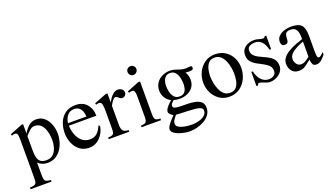

<svg xmlns="http://www.w3.org/2000/svg" viewBox="-72 -1115 3212 1839"><g transform="rotate(-20 1534.5 -195.0)"><path d="M422.4 -217.3Q422.4 -176.3 410.6 -135.5Q398.9 -94.7 375.7 -60.8Q352.5 -26.9 317.6 -6.6Q282.7 13.7 236.3 13.7Q180.7 13.7 140.6 -23.9V99.6Q140.6 129.4 144.5 146Q148.4 162.6 162.8 169.4Q177.2 176.3 208.5 177.7V194.3H-4.9V177.7Q28.3 176.3 43 169.7Q57.6 163.1 61.3 146.2Q64.9 129.4 64.9 97.2V-285.2Q64.9 -318.4 60.3 -337.4Q55.7 -356.4 32.2 -356.4Q16.6 -356.4 2.4 -349.1L-2.4 -365.2L123.5 -415.5H140.6V-320.3Q161.1 -356.4 193.1 -386.5Q225.1 -416.5 270 -416.5Q322.8 -416.5 356.4 -385.7Q390.1 -355 406.2 -308.8Q422.4 -262.7 422.4 -217.3ZM351.6 -175.3Q351.6 -203.1 346.7 -235.4Q341.8 -267.6 329.1 -296.6Q316.4 -325.7 293.5 -344Q270.5 -362.3 234.9 -362.3Q210.9 -362.3 187.5 -342.3Q164.1 -322.3 140.6 -293.9V-143.1Q140.6 -109.4 146.7 -80.1Q152.8 -50.8 173.1 -32.7Q193.4 -14.6 234.9 -14.6Q278.3 -14.6 304 -39.8Q329.6 -64.9 340.6 -102.1Q351.6 -139.2 351.6 -175.3Z M814.5 -157.2 827.6 -147.5Q821.8 -106 799.3 -69.1Q776.9 -32.2 741.7 -9.3Q706.5 13.7 662.1 13.7Q604 13.7 564.7 -17.3Q525.4 -48.3 505.4 -96.9Q485.4 -145.5 485.4 -198.2Q485.4 -256.3 505.9 -306.2Q526.4 -356 567.9 -386.2Q609.4 -416.5 672.9 -416.5Q746.1 -416.5 786.9 -369.9Q827.6 -323.2 827.6 -252H548.3Q548.3 -208.5 564 -163.8Q579.6 -119.1 612.3 -89.4Q645 -59.6 695.8 -59.6Q742.2 -59.6 770.3 -87.6Q798.3 -115.7 814.5 -157.2ZM548.3 -277.3H735.4Q735.4 -304.2 726.3 -328.9Q717.3 -353.5 698 -369.1Q678.7 -384.8 647.9 -384.8Q602.5 -384.8 577.1 -351.6Q551.8 -318.4 548.3 -277.3Z M1162.1 -367.2Q1162.1 -351.1 1150.1 -338.6Q1138.2 -326.2 1121.6 -326.2Q1106.9 -326.2 1096.7 -334Q1086.4 -341.8 1077.9 -349.6Q1069.3 -357.4 1059.1 -357.4Q1046.4 -357.4 1030.5 -337.6Q1014.6 -317.9 1000.5 -289.6V-93.8Q1000.5 -55.2 1015.1 -36.1Q1029.8 -17.1 1071.3 -17.1V0H862.3V-17.1Q892.6 -17.1 906 -23.9Q919.4 -30.8 922.9 -46.9Q926.3 -63 926.3 -91.3V-266.1Q926.3 -308.1 920.9 -332.8Q915.5 -357.4 889.6 -357.4Q877.4 -357.4 862.3 -351.6L857.4 -367.2L982.4 -416.5H1000.5V-325.2Q1010.7 -343.8 1025.9 -365Q1041 -386.2 1061 -401.4Q1081.1 -416.5 1105 -416.5Q1126.5 -416.5 1144.3 -403.6Q1162.1 -390.6 1162.1 -367.2Z M1341.3 -542.5Q1341.3 -523.9 1328.4 -510.5Q1315.4 -497.1 1296.4 -497.1Q1277.8 -497.1 1264.6 -510Q1251.5 -522.9 1251.5 -542.5Q1251.5 -561.5 1264.6 -574Q1277.8 -586.4 1296.4 -586.4Q1314.9 -586.4 1328.1 -573.5Q1341.3 -560.5 1341.3 -542.5ZM1395 0H1196.8V-17.1Q1236.3 -17.1 1248 -30.5Q1259.8 -43.9 1259.8 -82.5V-298.8Q1259.8 -318.8 1254.9 -338.6Q1250 -358.4 1228.5 -358.4Q1221.7 -358.4 1213.4 -356.2Q1205.1 -354 1196.8 -351.6L1190.9 -367.2L1313.5 -416.5H1333V-82.5Q1333 -43.9 1344.2 -30.5Q1355.5 -17.1 1395 -17.1Z M1851.1 -368.7Q1851.1 -354.5 1839.8 -350.1Q1828.6 -345.7 1814 -345.7Q1802.7 -345.7 1790.8 -346.7Q1778.8 -347.7 1770.5 -348.1Q1783.2 -331.1 1788.8 -309.8Q1794.4 -288.6 1794.4 -267.6Q1794.4 -222.7 1771.7 -192.1Q1749 -161.6 1712.9 -146.2Q1676.8 -130.9 1635.3 -130.9Q1620.1 -130.9 1604.7 -132.8Q1589.4 -134.8 1573.7 -139.6Q1562.5 -130.4 1551.5 -117.9Q1540.5 -105.5 1540.5 -90.3Q1540.5 -72.8 1562.5 -66.9Q1584.5 -61 1619.4 -60.8Q1654.3 -60.5 1693.4 -59.6Q1732.4 -58.6 1767.3 -50.8Q1802.2 -43 1824.2 -22.7Q1846.2 -2.4 1846.2 37.1Q1846.2 77.6 1824 107.7Q1801.8 137.7 1766.6 157.2Q1731.4 176.8 1692.4 186.3Q1653.3 195.8 1619.6 195.8Q1602.5 195.8 1573.2 191.2Q1543.9 186.5 1513.7 176.3Q1483.4 166 1462.6 149.9Q1441.9 133.8 1441.9 111.3Q1441.9 94.7 1457.8 71.8Q1473.6 48.8 1493.2 28.1Q1512.7 7.3 1523.4 -3.4Q1512.2 -11.2 1497.1 -24.4Q1481.9 -37.6 1481.9 -52.7Q1481.9 -69.3 1494.6 -87.6Q1507.3 -106 1523.9 -122.1Q1540.5 -138.2 1552.2 -147.5Q1516.6 -164.1 1495.8 -197.8Q1475.1 -231.4 1475.1 -270Q1475.1 -315.4 1497.6 -348.4Q1520 -381.3 1556.9 -398.9Q1593.8 -416.5 1636.2 -416.5Q1662.1 -416.5 1686.5 -408.7Q1710.9 -400.9 1735.1 -392.8Q1759.3 -384.8 1784.2 -384.8Q1795.4 -384.8 1807.1 -386.2Q1818.8 -387.7 1831.1 -387.7Q1842.3 -387.7 1846.7 -385.3Q1851.1 -382.8 1851.1 -368.7ZM1716.8 -255.4Q1716.8 -283.2 1709.5 -315.7Q1702.1 -348.1 1683.1 -371.6Q1664.1 -395 1629.4 -395Q1600.1 -395 1583.3 -378.9Q1566.4 -362.8 1559.3 -338.6Q1552.2 -314.5 1552.2 -289.6Q1552.2 -261.7 1559.8 -229.7Q1567.4 -197.8 1586.7 -175Q1606 -152.3 1641.1 -152.3Q1671.9 -152.3 1688.2 -167.5Q1704.6 -182.6 1710.7 -206.3Q1716.8 -230 1716.8 -255.4ZM1814 53.7Q1814 35.6 1800 27.3Q1786.1 19 1770.5 15.6Q1753.4 11.7 1724.6 9.3Q1695.8 6.8 1662.6 5.6Q1629.4 4.4 1598.6 3.2Q1567.9 2 1547.4 0Q1535.2 14.6 1520.5 35.6Q1505.9 56.6 1505.9 78.1Q1505.9 98.1 1523.9 110.8Q1542 123.5 1568.1 130.1Q1594.2 136.7 1619.4 139.2Q1644.5 141.6 1659.2 141.6Q1679.2 141.6 1705.3 137.7Q1731.4 133.8 1756.3 124Q1781.2 114.3 1797.6 97.2Q1814 80.1 1814 53.7Z M2289.1 -210Q2289.1 -151.4 2264.9 -100.3Q2240.7 -49.3 2196.3 -17.8Q2151.9 13.7 2089.8 13.7Q2031.7 13.7 1988.3 -16.6Q1944.8 -46.9 1921.1 -95.2Q1897.5 -143.6 1897.5 -198.2Q1897.5 -254.9 1921.6 -304.7Q1945.8 -354.5 1990 -385.5Q2034.2 -416.5 2094.2 -416.5Q2153.3 -416.5 2197 -388.7Q2240.7 -360.8 2264.9 -314Q2289.1 -267.1 2289.1 -210ZM2206.5 -175.3Q2206.5 -204.6 2200.7 -240.7Q2194.8 -276.9 2180.4 -310.5Q2166 -344.2 2141.6 -366Q2117.2 -387.7 2079.6 -387.7Q2039.6 -387.7 2018.3 -362.8Q1997.1 -337.9 1989 -302.5Q1981 -267.1 1981 -234.9Q1981 -206.1 1987.1 -169.4Q1993.2 -132.8 2007.6 -98.6Q2022 -64.5 2046.4 -42Q2070.8 -19.5 2107.9 -19.5Q2150.4 -19.5 2171.6 -44.7Q2192.9 -69.8 2199.7 -106Q2206.5 -142.1 2206.5 -175.3Z M2640.1 -102.1Q2640.1 -67.4 2619.6 -41.3Q2599.1 -15.1 2567.9 -0.7Q2536.6 13.7 2504.4 13.7Q2485.4 13.7 2465.8 6.6Q2446.3 -0.5 2428.5 -7.6Q2410.6 -14.6 2396.5 -14.6Q2391.6 -14.6 2387.5 -6.3Q2383.3 2 2380.9 5.9H2365.7V-138.2H2380.9Q2387.2 -106.4 2402.8 -78.1Q2418.5 -49.8 2443.8 -32.2Q2469.2 -14.6 2504.4 -14.6Q2531.7 -14.6 2553 -30Q2574.2 -45.4 2574.2 -74.2Q2574.2 -107.9 2553 -129.4Q2531.7 -150.9 2500.5 -166.7Q2469.2 -182.6 2438 -200Q2406.7 -217.3 2385.5 -242.7Q2364.3 -268.1 2364.3 -308.1Q2364.3 -345.7 2383.1 -369.6Q2401.9 -393.6 2431.9 -405Q2461.9 -416.5 2495.1 -416.5Q2518.1 -416.5 2540 -408.7Q2562 -400.9 2584 -400.9Q2596.2 -400.9 2603 -416.5H2618.7V-278.3H2603Q2596.7 -307.1 2583.5 -333Q2570.3 -358.9 2548.6 -375.2Q2526.9 -391.6 2493.7 -391.6Q2476.6 -391.6 2458.5 -387.2Q2440.4 -382.8 2428.2 -371.1Q2416 -359.4 2416 -336.9Q2416 -307.6 2432.1 -288.8Q2448.2 -270 2473.9 -256.6Q2499.5 -243.2 2528.1 -230.7Q2556.6 -218.3 2582.3 -202.4Q2607.9 -186.5 2624 -162.8Q2640.1 -139.2 2640.1 -102.1Z M3073.2 -84V-58.6Q3056.6 -36.1 3032.2 -13.9Q3007.8 8.3 2977.1 8.3Q2948.7 8.3 2939.5 -13.2Q2930.2 -34.7 2930.2 -58.6Q2900.9 -35.2 2870.6 -13.4Q2840.3 8.3 2800.8 8.3Q2754.9 8.3 2729.7 -21.7Q2704.6 -51.8 2704.6 -96.2Q2704.6 -132.8 2728.5 -160.9Q2752.4 -189 2788.8 -209.5Q2825.2 -230 2863.5 -244.1Q2901.9 -258.3 2930.2 -267.6V-284.2Q2930.2 -311.5 2924.8 -335.7Q2919.4 -359.9 2903.3 -375Q2887.2 -390.1 2854.5 -390.1Q2814.5 -390.1 2804.7 -368.9Q2794.9 -347.7 2794.9 -314.5Q2794.9 -294.9 2787.1 -283.7Q2779.3 -272.5 2757.3 -272.5Q2736.8 -272.5 2728.5 -284.2Q2720.2 -295.9 2720.2 -314.5Q2720.2 -351.1 2744.6 -373.5Q2769 -396 2803.5 -406.2Q2837.9 -416.5 2868.2 -416.5Q2944.8 -416.5 2974.1 -385.3Q3003.4 -354 3003.4 -278.3V-140.6Q3003.4 -123.5 3003.7 -102.3Q3003.9 -81.1 3005.9 -69.8Q3006.8 -61.5 3011.2 -54.7Q3015.6 -47.9 3024.9 -47.9Q3031.7 -47.9 3041.5 -55.2Q3051.3 -62.5 3060.3 -71Q3069.3 -79.6 3073.2 -84ZM2930.2 -87.9V-242.7Q2900.4 -231.4 2865 -214.4Q2829.6 -197.3 2804.2 -173.1Q2778.8 -148.9 2778.8 -116.7Q2778.8 -90.3 2795.4 -66.9Q2812 -43.5 2841.8 -43.5Q2864.7 -43.5 2888.4 -58.3Q2912.1 -73.2 2930.2 -87.9Z"/></g></svg>

Font: Rohingya Solluk
Style: Regular
Weight: 400
Designer: SIL International
Foundry: SIL International
Version: Version 1.001